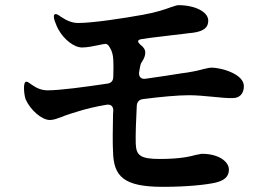

<svg xmlns="http://www.w3.org/2000/svg" viewBox="-20 -726 1040 744"><path d="M727 -599C772 -605 787 -621 787 -646C787 -680 736 -706 671 -706C667 -706 657 -703 642 -698C620 -690 586 -678 535 -669C459 -655 338 -637 285 -637C262 -636 238 -646 216 -661C204 -670 197 -673 193 -671C188 -669 187 -660 192 -645C197 -631 202 -619 208 -609C228 -574 266 -542 298 -542C318 -542 342 -547 366 -552L380 -555C383 -555 385 -555 387 -556C393 -557 400 -553 406 -541C414 -528 418 -514 419 -494C420 -480 420 -457 419 -429C419 -413 411 -404 396 -402C309 -389 213 -376 165 -376C138 -376 120 -386 101 -399C90 -407 85 -411 80 -409C76 -408 73 -400 73 -386C73 -370 75 -355 79 -342C97 -300 142 -261 173 -261C189 -261 202 -267 225 -275C226 -276 229 -277 232 -278C244 -282 257 -287 278 -293C309 -303 350 -313 392 -320C409 -323 419 -315 419 -297C419 -293 418 -288 418 -284C417 -226 416 -171 418 -139C420 -43 458 -2 611 -2C712 -2 782 -11 814 -18C843 -25 867 -37 867 -69C867 -100 827 -130 763 -130C759 -130 754 -129 747 -127C745 -127 744 -127 740 -126C718 -120 680 -110 599 -110C522 -110 508 -125 506 -169C505 -203 507 -259 510 -316C511 -331 519 -340 534 -342C603 -351 670 -357 712 -357C741 -357 774 -354 804 -351C836 -348 863 -345 883 -346C908 -346 925 -363 925 -392C925 -440 836 -464 799 -464C794 -464 785 -462 771 -459C757 -455 737 -450 706 -445C701 -444 692 -443 684 -442C649 -436 600 -429 545 -421C527 -418 517 -428 519 -446C521 -456 522 -465 524 -473C525 -479 530 -487 534 -493C538 -500 543 -510 543 -523C543 -533 537 -543 525 -552C510 -565 512 -573 533 -575C550 -578 567 -580 584 -582C604 -584 623 -587 642 -589L693 -595C706 -597 717 -598 727 -599Z"/></svg>

Font: 寒蝉锦书宋Pro Soft
Style: Regular
Weight: 700
Designer: 寒蝉锦书宋{Warren} 思源宋体{Ryoko NISHIZUKA 西塚涼子 (kana & ideographs); Frank Grießhammer (Latin, Greek & Cyrillic); Wenlong ZHANG 
Foundry: Adobe & ChillType
Version: Version 2.000;Glyphs 3.1.1 (3135)